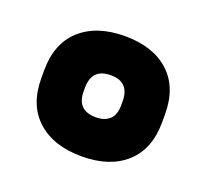

<svg xmlns="http://www.w3.org/2000/svg" viewBox="-70 -778 531 494"><g transform="rotate(20 195.5 -530.5)"><path d="M196 -366Q119 -366 74.5 -406Q30 -446 30 -520V-541Q30 -615 74.5 -655Q119 -695 196 -695Q273 -695 317 -655Q361 -615 361 -541V-520Q361 -446 317 -406Q273 -366 196 -366ZM196 -473Q220 -473 233.5 -485.5Q247 -498 247 -525V-535Q247 -588 196 -588Q144 -588 144 -535V-525Q144 -473 196 -473Z"/></g></svg>

Font: Sofia Sans Black
Style: Regular
Weight: 900
Designer: Botio Nikoltchev, Ani Petrova
Foundry: lettersoup
Version: Version 4.100; ttfautohint (v1.8.3)